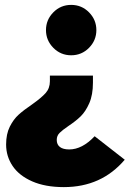

<svg xmlns="http://www.w3.org/2000/svg" viewBox="-20 -538 535 785"><path d="M168 -415Q168 -457 198 -487.5Q228 -518 271 -518Q314 -518 344 -487.5Q374 -457 374 -415Q374 -373 344 -342.5Q314 -312 271 -312Q228 -312 198 -342.5Q168 -373 168 -415ZM5 53Q5 10 20 -20Q35 -50 56 -69Q77 -88 111 -111Q149 -138 166.5 -157.5Q184 -177 184 -206V-229H360V-200Q360 -150 345 -116Q330 -82 310 -62.5Q290 -43 260 -23Q235 -6 223.5 5.5Q212 17 212 34Q212 53 225 63Q238 73 263 73Q316 73 367 19L490 115Q395 227 241 227Q165 227 111.5 203.5Q58 180 31.5 140.5Q5 101 5 53Z"/></svg>

Font: FiraGO Heavy
Style: Regular
Weight: 900
Designer: bBox Type
Foundry: bBox Type GmbH
Version: Version 1.001